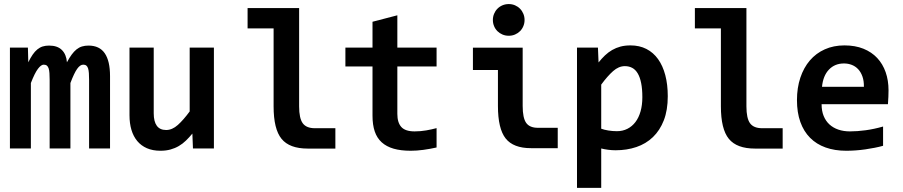

<svg xmlns="http://www.w3.org/2000/svg" viewBox="-20 -730 4438 944"><path d="M418 0V-337.9Q418 -356.4 417 -370.4Q416 -384.3 413.1 -393.6Q410.2 -402.8 404.5 -407.5Q398.9 -412.1 389.2 -412.1Q374 -412.1 359.4 -391.6Q344.7 -371.1 326.2 -321.8V0H224.1V-337.9Q224.1 -356.4 223.1 -370.4Q222.2 -384.3 219.2 -393.6Q216.3 -402.8 210.4 -407.5Q204.6 -412.1 194.8 -412.1Q182.1 -412.1 166.5 -391.6Q150.9 -371.1 131.8 -321.8V0H28.8V-496.1H117.2L119.1 -423.8Q129.9 -445.8 140.6 -461.4Q151.4 -477.1 163.6 -487.1Q175.8 -497.1 189.7 -501.5Q203.6 -505.9 221.2 -505.9Q262.7 -505.9 284.4 -484.1Q306.2 -462.4 309.1 -423.8Q320.8 -445.8 332.3 -461.4Q343.8 -477.1 356.2 -487.1Q368.7 -497.1 383.1 -501.5Q397.5 -505.9 415 -505.9Q469.2 -505.9 495.1 -468Q521 -430.2 521 -356V0Z M735.8 -496.1V-172.9Q735.8 -132.3 751 -111.6Q766.1 -90.8 796.9 -90.8Q826.7 -90.8 854.2 -115.5Q881.8 -140.1 912.6 -182.1V-496.1H1031.7V0H928.7L925.8 -73.2Q910.2 -54.2 894 -38.6Q877.9 -22.9 859.1 -12Q840.3 -1 818.1 5.1Q795.9 11.2 769 11.2Q731 11.2 702.4 -1.2Q673.8 -13.7 654.8 -36.6Q635.7 -59.6 626.2 -91.6Q616.7 -123.5 616.7 -163.1V-496.1Z M1325.2 -207V-590.3H1197.3V-690.4H1450.7V-207Q1450.7 -148.4 1468.5 -124Q1486.3 -99.6 1528.3 -99.6H1628.9V0.5H1493.2Q1403.3 0.5 1364.3 -47.4Q1325.2 -95.2 1325.2 -207Z M2126.5 -4.9Q2094.2 2.4 2061.5 6.8Q2028.8 11.2 1999.5 11.2Q1950.7 11.2 1915.3 1Q1879.9 -9.3 1856.7 -30.3Q1833.5 -51.3 1822.5 -83.7Q1811.5 -116.2 1811.5 -161.1V-403.3H1678.2V-496.1H1811.5V-623L1933.6 -654.8V-496.1H2126.5V-403.3H1933.6V-169.9Q1933.6 -127.4 1953.1 -105.7Q1972.7 -84 2018.6 -84Q2047.9 -84 2075.7 -88.9Q2103.5 -93.8 2126.5 -100.1Z M2559.1 -631.8Q2559.1 -615.7 2553.2 -601.6Q2547.4 -587.4 2536.9 -576.9Q2526.4 -566.4 2512.2 -560.3Q2498 -554.2 2481.4 -554.2Q2464.8 -554.2 2450.4 -560.3Q2436 -566.4 2425.5 -576.9Q2415 -587.4 2409.2 -601.6Q2403.3 -615.7 2403.3 -631.8Q2403.3 -647.9 2409.2 -662.1Q2415 -676.3 2425.5 -687Q2436 -697.8 2450.4 -703.9Q2464.8 -710 2481.4 -710Q2498 -710 2512.2 -703.9Q2526.4 -697.8 2536.9 -687Q2547.4 -676.3 2553.2 -662.1Q2559.1 -647.9 2559.1 -631.8ZM2428.2 -385.7H2305.2V-495.6H2549.8V-209Q2549.8 -150.4 2566.9 -126Q2584 -101.6 2625 -101.6H2722.2V-1.5H2590.8Q2503.9 -1.5 2466.1 -49.3Q2428.2 -97.2 2428.2 -209Z M3263.2 -256.8Q3263.2 -188.5 3243.9 -138.7Q3224.6 -88.9 3190.2 -55.9Q3155.8 -22.9 3108.9 -7.1Q3062 8.8 3006.8 8.8Q2988.3 8.8 2969.7 6.3Q2951.2 3.9 2936 0V193.8H2816.9V-496.1H2919.9L2922.9 -422.9Q2938 -441.9 2954.3 -457.5Q2970.7 -473.1 2989.7 -484.1Q3008.8 -495.1 3030.8 -501Q3052.7 -506.8 3080.1 -506.8Q3124 -506.8 3158.2 -489.3Q3192.4 -471.7 3215.6 -439.2Q3238.8 -406.7 3251 -360.6Q3263.2 -314.5 3263.2 -256.8ZM3138.2 -252Q3138.2 -293 3132.3 -321.8Q3126.5 -350.6 3115.5 -369.1Q3104.5 -387.7 3088.6 -396.2Q3072.8 -404.8 3052.2 -404.8Q3022 -404.8 2994.4 -380.4Q2966.8 -356 2936 -314V-97.2Q2950.2 -91.8 2970.9 -88.4Q2991.7 -85 3013.2 -85Q3041.5 -85 3064.7 -96.7Q3087.9 -108.4 3104.2 -129.9Q3120.6 -151.4 3129.4 -182.4Q3138.2 -213.4 3138.2 -252Z M3524.4 -207V-590.3H3396.5V-690.4H3649.9V-207Q3649.9 -148.4 3667.7 -124Q3685.5 -99.6 3727.5 -99.6H3828.1V0.5H3692.4Q3602.5 0.5 3563.5 -47.4Q3524.4 -95.2 3524.4 -207Z M4348.6 -286.1Q4348.6 -273.9 4347.9 -254.4Q4347.2 -234.9 4345.7 -217.8H4019.5Q4019.5 -185.1 4029.5 -160.2Q4039.6 -135.3 4057.9 -118.4Q4076.2 -101.6 4101.8 -92.8Q4127.4 -84 4158.7 -84Q4194.8 -84 4236.1 -89.6Q4277.3 -95.2 4321.8 -107.9V-13.2Q4302.7 -7.8 4280.3 -3.4Q4257.8 1 4234.4 4.4Q4210.9 7.8 4187 9.5Q4163.1 11.2 4140.6 11.2Q4084 11.2 4039.1 -4.9Q3994.1 -21 3962.9 -52.5Q3931.6 -84 3915 -130.4Q3898.4 -176.8 3898.4 -237.8Q3898.4 -298.3 3915 -347.9Q3931.6 -397.5 3961.9 -432.9Q3992.2 -468.3 4035.4 -487.5Q4078.6 -506.8 4131.8 -506.8Q4184.6 -506.8 4225.1 -490.5Q4265.6 -474.1 4293 -444.8Q4320.3 -415.5 4334.5 -375Q4348.6 -334.5 4348.6 -286.1ZM4227.5 -303.2Q4228 -332.5 4220.2 -354.2Q4212.4 -376 4199 -390.1Q4185.5 -404.3 4167.7 -411.1Q4149.9 -418 4129.4 -418Q4084.5 -418 4055.7 -387.9Q4026.9 -357.9 4021.5 -303.2Z"/></svg>

Font: Code New Roman
Style: Bold
Weight: 700
Monospace: yes
Designer: Sam Radian
Foundry: Code New Roman
Version: Version 1.508 October 19, 2014